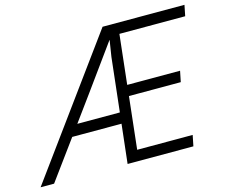

<svg xmlns="http://www.w3.org/2000/svg" viewBox="-148 -857 1166 994"><g transform="rotate(-15 435.0 -360.0)"><path d="M477.5 -719.7H916.5L904.8 -661.6H552.2L522.9 -396H806.2L794.4 -337.9H516.6L485.8 -58.1H783.2L771.5 0H418.9L442.4 -209.5H178.2L24.9 0H-47.4ZM449.2 -268.1 481.4 -557.1 495.1 -644H494.1L320.3 -403.8L221.2 -268.1Z"/></g></svg>

Font: Reddit Sans Fudge Light Italic
Style: Regular
Weight: 300
Italic angle: -11.25°
Designer: Stephen Hutchings
Version: Version 1.013